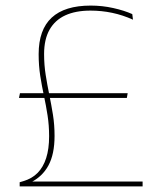

<svg xmlns="http://www.w3.org/2000/svg" viewBox="-20 -668 572 688"><path d="M48 -317 51.5 -334H437.5L434.5 -317ZM84 -17.5H491V0H50.5V-15L64 -19Q94.5 -28 114.8 -48.5Q135 -69 145.5 -101.8Q156 -134.5 156 -180Q156 -218.5 150.5 -254Q145 -289.5 137.5 -324.5Q130 -359.5 124.2 -396.2Q118.5 -433 118.5 -474Q118.5 -561.5 165.2 -604.8Q212 -648 305 -648Q346.5 -648 385.8 -639.2Q425 -630.5 454 -617.5L456.5 -597.5Q420 -614 382 -622Q344 -630 304 -630Q251 -630 214 -613Q177 -596 157.5 -561.5Q138 -527 138 -474.5Q138 -435 143.8 -399Q149.5 -363 156.8 -327.8Q164 -292.5 169.8 -256.5Q175.5 -220.5 175.5 -181Q175.5 -115.5 153.5 -75Q131.5 -34.5 89 -14Z"/></svg>

Font: Anek Latin Medium Thin
Style: Regular
Weight: 250
Version: Version 1.003